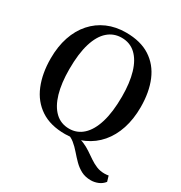

<svg xmlns="http://www.w3.org/2000/svg" viewBox="-212 -901 1164 1237"><g transform="rotate(30 370.0 -283.0)"><path d="M644 186.5Q602 186.5 571 170Q540 153.5 515.2 128.5Q490.5 103.5 467.5 76.8Q444.5 50 418.5 28.8Q392.5 7.5 358.5 -0.5L410 -15.5Q449.5 -12 480 1Q510.5 14 536.2 31.5Q562 49 586.8 65.8Q611.5 82.5 638.5 93.8Q665.5 105 698.5 105Q710 105 716.8 104Q723.5 103 728.5 102L740.5 142.5Q722.5 165.5 696.2 176Q670 186.5 644 186.5ZM352 11.5Q242 12 170 -35.8Q98 -83.5 63 -168.8Q28 -254 28 -365Q28 -454 52 -525.2Q76 -596.5 121 -647.2Q166 -698 228.2 -725Q290.5 -752 366.5 -752Q475 -752 546.2 -706Q617.5 -660 652.5 -576.8Q687.5 -493.5 687.5 -382Q687.5 -293.5 663.8 -221.2Q640 -149 595.5 -97.2Q551 -45.5 489.2 -17.2Q427.5 11 352 11.5ZM356.5 -31.5Q415 -31.5 458.2 -71Q501.5 -110.5 525.2 -188.2Q549 -266 549 -381.5Q549 -483.5 527.2 -556.8Q505.5 -630 463.2 -669.5Q421 -709 359 -709Q300 -709 256.8 -671.2Q213.5 -633.5 190 -557.2Q166.5 -481 166.5 -365Q166.5 -261.5 188.2 -186.8Q210 -112 252.2 -71.8Q294.5 -31.5 356.5 -31.5Z"/></g></svg>

Font: Merriweather 72pt SemiBold
Style: Regular
Weight: 600
Version: Version 2.100